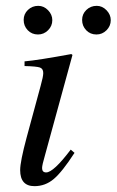

<svg xmlns="http://www.w3.org/2000/svg" viewBox="-20 -626 399 657"><path d="M359 -557Q359 -537 344.5 -522.5Q330 -508 310 -508Q289 -508 275 -522.5Q261 -537 261 -558Q261 -578 275.5 -592Q290 -606 311 -606Q330 -606 344.5 -591Q359 -576 359 -557ZM159 -557Q159 -537 144.5 -522.5Q130 -508 110 -508Q89 -508 75 -522.5Q61 -537 61 -558Q61 -578 75.5 -592Q90 -606 111 -606Q130 -606 144.5 -591Q159 -576 159 -557ZM222 -114 235 -103Q193 -38 164 -13.5Q135 11 98 11Q49 11 49 -44Q49 -73 71 -155L119 -332Q128 -364 128 -376Q128 -391 116.5 -395Q105 -399 64 -400V-416Q110 -420 224 -441L228 -438L134 -95Q124 -61 124 -51Q124 -36 138 -36Q163 -36 222 -114Z"/></svg>

Font: STIX MathJax Alphabets
Style: Italic
Weight: 400
Italic angle: -16.33°
Designer: MicroPress Inc., with final additions and corrections provided by Coen Hoffman, Elsevier (retired)
Version: Version 1.1.1